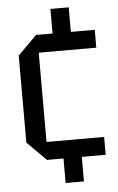

<svg xmlns="http://www.w3.org/2000/svg" viewBox="-55 -778 528 857"><g transform="rotate(-5 209.0 -350.0)"><path d="M45 -155V-545L130 -630H204V-740H286V-630H393V-550H135V-150H393V-70H286V40H204V-70H130Z"/></g></svg>

Font: Tektur SemiCondensed
Style: Regular
Weight: 400
Width: 4
Designer: Adam Jagosz
Foundry: Adam Jagosz
Version: Version 1.005;gftools[0.9.30]